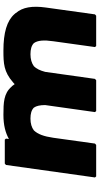

<svg xmlns="http://www.w3.org/2000/svg" viewBox="250 -825 582 1122"><g transform="rotate(-90 541.0 -264.0)"><path d="M255 7 263 0 297 -244C305 -299 318 -334 340 -357C357 -370 380 -377 409 -377C438 -377 459 -371 473 -357C483 -343 488 -321 488 -291L447 0L453 7H633L641 0L682 -291C690 -321 700 -342 715 -357C733 -370 756 -377 785 -377C814 -377 836 -371 850 -357C866 -335 869 -299 861 -244L827 0L833 7H1010L1018 0L1058 -287C1069 -366 1060 -423 1026 -462V-463L1020 -470C981 -515 910 -535 807 -535C731 -535 683 -533 621 -479L613 -472C612 -471 613 -471 611 -469C609 -472 605 -476 602 -480V-481L595 -488C556 -533 503 -535 431 -535C370 -535 326 -523 290 -503L292 -520L286 -527H146L138 -520L65 0L71 7Z"/></g></svg>

Font: Hussar Woodtype
Style: BlkObl
Weight: 900
Foundry: Cannot Into Space Fonts
Version: Version 1.07